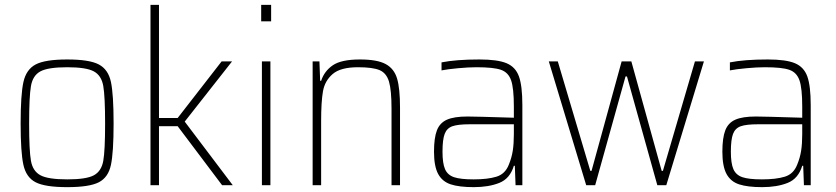

<svg xmlns="http://www.w3.org/2000/svg" viewBox="-20 -763 3446 791"><path d="M65 -254Q65 -373 76.5 -425Q88 -477 127 -497.5Q166 -518 257 -518Q348 -518 387 -497.5Q426 -477 437 -425.5Q448 -374 448 -254Q448 -135 437 -83.5Q426 -32 387 -12Q348 8 257 8Q166 8 127 -12Q88 -32 76.5 -83.5Q65 -135 65 -254ZM413 -254Q413 -365 405.5 -408.5Q398 -452 366.5 -469Q335 -486 257 -486Q178 -486 146.5 -469Q115 -452 107.5 -408.5Q100 -365 100 -254Q100 -143 107.5 -100.5Q115 -58 146.5 -41Q178 -24 257 -24Q336 -24 367 -41Q398 -58 405.5 -100.5Q413 -143 413 -254Z M600 0V-743H635V-277H712L893 -510H936L741 -262L939 0H895L712 -243H635V0Z M1056 -675V-743H1097V-675ZM1059 0V-510H1094V0Z M1268 -510H1296L1299 -430H1303Q1316 -470 1351 -494Q1386 -518 1463 -518Q1534 -518 1569 -499Q1604 -480 1616 -439Q1628 -398 1628 -320V0H1593V-315Q1593 -392 1582.5 -427Q1572 -462 1544 -474Q1516 -486 1455 -486Q1383 -486 1350.5 -458Q1318 -430 1310.5 -386.5Q1303 -343 1303 -264V0H1268Z M1768 -138Q1768 -195 1780 -226Q1792 -257 1821.5 -270Q1851 -283 1906 -283Q1937 -283 2097 -278V-324Q2097 -400 2085.5 -432.5Q2074 -465 2043.5 -475.5Q2013 -486 1943 -486Q1911 -486 1867.5 -482Q1824 -478 1799 -473V-506Q1859 -518 1955 -518Q2030 -518 2067 -502.5Q2104 -487 2118 -448Q2132 -409 2132 -330V0H2104L2101 -80H2097Q2081 -27 2037 -9.5Q1993 8 1932 8Q1872 8 1837 -3.5Q1802 -15 1785 -46.5Q1768 -78 1768 -138ZM2076 -84Q2088 -113 2092.5 -142Q2097 -171 2097 -210V-251H1915Q1867 -251 1844 -243Q1821 -235 1812 -211.5Q1803 -188 1803 -138Q1803 -90 1813.5 -66Q1824 -42 1850.5 -33Q1877 -24 1931 -24Q1989 -24 2025 -35Q2061 -46 2076 -84Z M2395 0 2241 -510H2278L2412 -59H2417L2541 -510H2581L2706 -59H2711L2843 -510H2880L2725 0H2688L2563 -448H2557L2432 0Z M2956 -138Q2956 -195 2968 -226Q2980 -257 3009.5 -270Q3039 -283 3094 -283Q3125 -283 3285 -278V-324Q3285 -400 3273.5 -432.5Q3262 -465 3231.5 -475.5Q3201 -486 3131 -486Q3099 -486 3055.5 -482Q3012 -478 2987 -473V-506Q3047 -518 3143 -518Q3218 -518 3255 -502.5Q3292 -487 3306 -448Q3320 -409 3320 -330V0H3292L3289 -80H3285Q3269 -27 3225 -9.5Q3181 8 3120 8Q3060 8 3025 -3.5Q2990 -15 2973 -46.5Q2956 -78 2956 -138ZM3264 -84Q3276 -113 3280.5 -142Q3285 -171 3285 -210V-251H3103Q3055 -251 3032 -243Q3009 -235 3000 -211.5Q2991 -188 2991 -138Q2991 -90 3001.5 -66Q3012 -42 3038.5 -33Q3065 -24 3119 -24Q3177 -24 3213 -35Q3249 -46 3264 -84Z"/></svg>

Font: Saira Semi Condensed Thin
Style: Regular
Weight: 100
Width: 4
Designer: Hector Gatti with collaboration of the Omnibus-Type team
Foundry: Omnibus-Type
Version: Version 1.001; ttfautohint (v1.8)